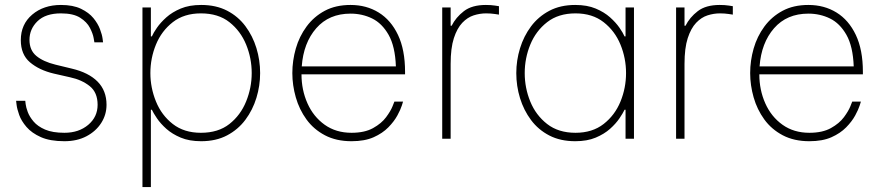

<svg xmlns="http://www.w3.org/2000/svg" viewBox="-20 -560 3568 775"><path d="M240 10Q182 10 145 -6.5Q108 -23 87 -47.5Q66 -72 57.5 -96Q49 -120 47 -136.5Q45 -153 45 -153H82Q82 -153 83.5 -140Q85 -127 92 -108Q99 -89 115.5 -69.5Q132 -50 162 -37Q192 -24 240 -24Q298 -24 336 -56Q374 -88 374 -137Q374 -187 342 -212.5Q310 -238 263 -248L197 -263Q138 -277 101 -308.5Q64 -340 64 -398Q64 -462 110 -501Q156 -540 226 -540Q275 -540 307 -524.5Q339 -509 357 -487Q375 -465 383.5 -442.5Q392 -420 394 -404.5Q396 -389 396 -389H361Q361 -389 358 -406.5Q355 -424 343 -447.5Q331 -471 303.5 -488.5Q276 -506 226 -506Q164 -506 131.5 -474.5Q99 -443 99 -399Q99 -357 127 -334Q155 -311 204 -299L270 -283Q338 -267 374 -230.5Q410 -194 410 -137Q410 -97 388.5 -63.5Q367 -30 329 -10Q291 10 240 10Z M555 195V-530H589V-413H593Q599 -427 613.5 -448Q628 -469 651.5 -490Q675 -511 709.5 -525.5Q744 -540 792 -540Q852 -540 896.5 -517Q941 -494 970.5 -454.5Q1000 -415 1015 -366Q1030 -317 1030 -265Q1030 -214 1015 -165Q1000 -116 970.5 -76.5Q941 -37 896.5 -13.5Q852 10 792 10Q744 10 709.5 -4.5Q675 -19 651.5 -40Q628 -61 613.5 -82.5Q599 -104 593 -117H589V195ZM587 -265Q587 -206 609.5 -150.5Q632 -95 677.5 -59.5Q723 -24 791 -24Q861 -24 906 -59.5Q951 -95 973.5 -150.5Q996 -206 996 -265Q996 -325 973.5 -380Q951 -435 906 -470.5Q861 -506 791 -506Q723 -506 677.5 -470.5Q632 -435 609.5 -380Q587 -325 587 -265Z M1399 10Q1337 10 1291.5 -14Q1246 -38 1217 -78Q1188 -118 1174 -167Q1160 -216 1160 -265Q1160 -315 1174 -364Q1188 -413 1217.5 -453Q1247 -493 1291 -516.5Q1335 -540 1395 -540Q1459 -540 1508.5 -509.5Q1558 -479 1586.5 -419Q1615 -359 1615 -270V-260H1197Q1197 -197 1221 -143Q1245 -89 1290.5 -56.5Q1336 -24 1399 -24Q1452 -24 1486 -43Q1520 -62 1538.5 -87Q1557 -112 1564.5 -131Q1572 -150 1572 -150H1607Q1607 -150 1602 -134Q1597 -118 1584 -94Q1571 -70 1547.5 -46Q1524 -22 1488 -6Q1452 10 1399 10ZM1198 -292H1578Q1575 -373 1548.5 -419.5Q1522 -466 1482 -485.5Q1442 -505 1395 -505Q1308 -505 1256.5 -446Q1205 -387 1198 -292Z M1765 0V-530H1799V-456H1803Q1820 -490 1852.5 -515Q1885 -540 1941 -540Q1962 -540 1978 -537.5Q1994 -535 1994 -535V-501Q1994 -501 1977.5 -503.5Q1961 -506 1942 -506Q1917 -506 1892 -498Q1867 -490 1846 -468Q1825 -446 1812 -406Q1799 -366 1799 -302V0Z M2302 -540Q2350 -540 2384.5 -525.5Q2419 -511 2442.5 -490Q2466 -469 2480.5 -448Q2495 -427 2501 -413H2505V-530H2539V0H2505V-117H2501Q2495 -104 2480.5 -82.5Q2466 -61 2442.5 -40Q2419 -19 2384.5 -4.5Q2350 10 2302 10Q2242 10 2197.5 -13Q2153 -36 2123.5 -75.5Q2094 -115 2079 -164Q2064 -213 2064 -265Q2064 -316 2079 -365Q2094 -414 2123.5 -453.5Q2153 -493 2197.5 -516.5Q2242 -540 2302 -540ZM2303 -506Q2234 -506 2188.5 -470.5Q2143 -435 2120.5 -380Q2098 -325 2098 -265Q2098 -205 2120.5 -150Q2143 -95 2188.5 -59.5Q2234 -24 2303 -24Q2371 -24 2416.5 -59.5Q2462 -95 2484.5 -150Q2507 -205 2507 -265Q2507 -325 2484.5 -380Q2462 -435 2416.5 -470.5Q2371 -506 2303 -506Z M2709 0V-530H2743V-456H2747Q2764 -490 2796.5 -515Q2829 -540 2885 -540Q2906 -540 2922 -537.5Q2938 -535 2938 -535V-501Q2938 -501 2921.5 -503.5Q2905 -506 2886 -506Q2861 -506 2836 -498Q2811 -490 2790 -468Q2769 -446 2756 -406Q2743 -366 2743 -302V0Z M3247 10Q3185 10 3139.5 -14Q3094 -38 3065 -78Q3036 -118 3022 -167Q3008 -216 3008 -265Q3008 -315 3022 -364Q3036 -413 3065.5 -453Q3095 -493 3139 -516.5Q3183 -540 3243 -540Q3307 -540 3356.5 -509.5Q3406 -479 3434.5 -419Q3463 -359 3463 -270V-260H3045Q3045 -197 3069 -143Q3093 -89 3138.5 -56.5Q3184 -24 3247 -24Q3300 -24 3334 -43Q3368 -62 3386.5 -87Q3405 -112 3412.5 -131Q3420 -150 3420 -150H3455Q3455 -150 3450 -134Q3445 -118 3432 -94Q3419 -70 3395.5 -46Q3372 -22 3336 -6Q3300 10 3247 10ZM3046 -292H3426Q3423 -373 3396.5 -419.5Q3370 -466 3330 -485.5Q3290 -505 3243 -505Q3156 -505 3104.5 -446Q3053 -387 3046 -292Z"/></svg>

Font: Be Vietnam Pro Thin
Style: Regular
Weight: 100
Designer: Lam Bao, Tony Le, Vietanh Nguyen
Foundry: Yellow Type Foundry
Version: Version 1.002; ttfautohint (v1.8.3)